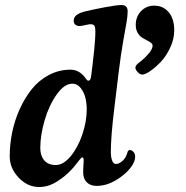

<svg xmlns="http://www.w3.org/2000/svg" viewBox="-20 -730 739 763"><path d="M259.8 -453.1Q293.5 -453.1 316.4 -423.8Q326.2 -409.2 330.6 -409.2Q340.3 -409.2 342.3 -428.2L347.7 -471.7Q363.8 -604 356.9 -624Q354 -633.8 339.8 -633.8Q334 -633.8 317.4 -629.9Q300.8 -626 293.5 -626.5Q284.2 -627.4 278.6 -632.8Q272.9 -638.2 272.9 -647.9Q272.9 -673.3 316.4 -684.1Q349.6 -692.4 397 -701.2Q444.3 -710 463.4 -710Q487.3 -710 487.3 -684.6Q487.3 -666.5 482.9 -641.6Q478.5 -616.7 469.2 -564.2Q460 -511.7 452.1 -446.8L434.6 -302.7Q420.4 -188 420.4 -124Q420.4 -107.9 425 -93.8Q429.7 -79.6 438.5 -78.6Q450.7 -77.6 463.1 -87.4Q475.6 -97.2 481.9 -111.8Q483.4 -114.7 486.3 -123.5Q488.3 -133.8 496.6 -133.8Q503.9 -133.3 510.5 -126.2Q517.1 -119.1 517.1 -106.9Q517.1 -88.4 501 -66.4Q484.9 -44.4 457.5 -24.9Q411.1 8.8 363.8 8.8Q339.4 8.8 325 -5.4Q310.5 -19.5 310.5 -45.4Q310.5 -53.7 311 -64Q311.5 -74.2 312 -80.6Q312.5 -86.9 312.5 -92.8Q312.5 -98.6 311.3 -101.6Q310.1 -104.5 307.6 -104.5Q304.2 -104.5 297.9 -97.2Q291.5 -89.8 282 -77.1Q272.5 -64.5 265.6 -57.6Q239.3 -28.8 205.3 -7.8Q171.4 13.2 135.7 13.2Q89.4 13.2 54 -24.2Q18.6 -61.5 18.6 -108.4Q18.6 -155.3 28.3 -203.4Q38.1 -251.5 58.3 -296.4Q78.6 -341.3 106.7 -376.2Q134.8 -411.1 174.6 -432.1Q214.4 -453.1 259.8 -453.1ZM518.1 -461.4Q518.1 -465.8 521.7 -470.7Q525.4 -475.6 529.1 -478.5Q532.7 -481.4 541 -487.8Q556.6 -500 571.5 -517.8Q586.4 -535.6 586.4 -548.8Q586.4 -555.2 579.6 -560.3Q572.8 -565.4 562.7 -570.3Q552.7 -575.2 543 -581.8Q533.2 -588.4 526.4 -600.8Q519.5 -613.3 519.5 -630.9Q519.5 -663.6 540.3 -685.5Q561 -707.5 593.3 -707.5Q627.9 -707.5 650.1 -681.9Q672.4 -656.2 672.4 -608.9Q672.4 -575.2 656.7 -541.5Q641.1 -507.8 619.9 -485.1Q598.6 -462.4 577.6 -448Q556.6 -433.6 544.9 -433.6Q536.6 -433.6 527.3 -443.4Q518.1 -453.1 518.1 -461.4ZM202.1 -74.2Q231.9 -74.2 261 -109.4Q290 -144.5 307.4 -196.3Q324.7 -248 324.7 -296.4Q324.7 -317.9 319.8 -339.6Q314.9 -361.3 301.3 -379.4Q287.6 -397.5 267.6 -397.5Q235.8 -397.5 205.3 -354.5Q174.8 -311.5 157.5 -252.2Q140.1 -192.9 140.1 -141.6Q140.1 -111.8 155.5 -93Q170.9 -74.2 202.1 -74.2Z"/></svg>

Font: Cooper* SemiBold
Style: Italic
Weight: 600
Italic angle: -7°
Designer: Owen Earl
Foundry: indestructible type*
Version: Version 0.001